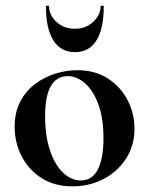

<svg xmlns="http://www.w3.org/2000/svg" viewBox="-20 -648 529 681"><path d="M237 13Q174 13 128 -16Q82 -45 57 -93.5Q32 -142 32 -198Q32 -250 52 -288Q72 -326 105 -350.5Q138 -375 177 -387Q216 -399 254 -399Q318 -399 363.5 -369Q409 -339 433 -292Q457 -245 457 -192Q457 -131 426.5 -84.5Q396 -38 346 -12.5Q296 13 237 13ZM267 -8Q307 -8 327 -47Q347 -86 347 -157Q347 -230 328.5 -279Q310 -328 281 -353Q252 -378 220 -378Q181 -378 160.5 -343Q140 -308 140 -235Q140 -167 157 -115.5Q174 -64 203 -36Q232 -8 267 -8ZM143 -625Q143 -628 148.5 -628Q154 -628 154 -626Q154 -595 180 -570.5Q206 -546 246 -546Q284 -546 310.5 -570.5Q337 -595 337 -626Q337 -628 342.5 -628Q348 -628 348 -625Q348 -546 322 -504.5Q296 -463 246 -463Q196 -463 169.5 -504.5Q143 -546 143 -625Z"/></svg>

Font: Cormorant Garamond Light
Style: Regular
Weight: 300
Designer: Christian Thalmann (Catharsis Fonts)
Foundry: Catharsis Fonts
Version: Version 4.001